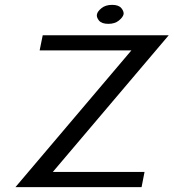

<svg xmlns="http://www.w3.org/2000/svg" viewBox="-20 -770 714 790"><path d="M520.5 -562.5H143.1L155.8 -625H674.3L197.3 -62.5H574.7L562.5 0H43.5ZM425.8 -671.9Q398.4 -671.9 387.2 -685.5Q378.4 -696.8 378.4 -706.5Q378.4 -709 378.9 -710.9Q380.9 -722.7 397.5 -736.3Q414.1 -750 441.4 -750Q468.3 -750 479.5 -736.3Q488.8 -724.6 488.8 -714.4Q488.8 -712.9 488.3 -710.9Q485.8 -699.2 469.2 -685.5Q452.6 -671.9 425.8 -671.9Z"/></svg>

Font: Juliett
Style: Bold Italic
Weight: 700
Italic angle: -11.25°
Designer: GGBotNet
Foundry: GGBotNet
Version: 0.60